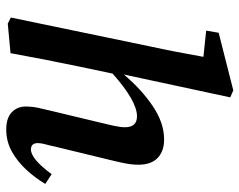

<svg xmlns="http://www.w3.org/2000/svg" viewBox="-98 -674 785 630"><g transform="rotate(90 295.0 -358.5)"><path d="M57 9 37 -1 131 -454Q141 -500 149.5 -544Q158 -588 166 -633L80 -642L87 -683L276 -731L299 -721L224 -372Q273 -430 328 -467Q383 -504 437 -504Q476 -504 498 -482.5Q520 -461 520 -420Q520 -398 515 -373.5Q510 -349 504 -325L461 -148Q457 -129 453 -114.5Q449 -100 449 -90Q449 -67 470 -67Q501 -67 551 -135L583 -114Q564 -82 537 -52.5Q510 -23 477 -4.5Q444 14 404 14Q367 14 348 -4Q329 -22 329 -50Q329 -72 334 -94Q339 -116 345 -141L382 -295Q388 -319 392.5 -340Q397 -361 397 -376Q397 -415 361 -415Q311 -415 221 -335L197 -221Q185 -163 174.5 -109.5Q164 -56 154 0Z"/></g></svg>

Font: Source Serif 4 SmText Semibold
Style: Italic
Weight: 600
Italic angle: -12°
Designer: Frank Grießhammer
Foundry: Adobe
Version: Version 4.005;hotconv 1.1.0;makeotfexe 2.6.0